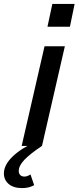

<svg xmlns="http://www.w3.org/2000/svg" viewBox="-96 -747 402 983"><path d="M15 0 132 -510H236L119 0ZM147 -610 172 -727H286L262 -610ZM18 216Q-27 216 -51.5 195Q-76 174 -76 141Q-76 98 -32.5 55.5Q11 13 86 -21L119 0Q59 40 29.5 70.5Q0 101 0 129Q0 141 7.5 149Q15 157 29 157Q44 157 60 146L79 201Q64 209 49.5 212.5Q35 216 18 216Z"/></svg>

Font: Instrument Sans Medium
Style: Italic
Weight: 500
Italic angle: -13°
Designer: Rodrigo Fuenzalida
Foundry: fragTYPE
Version: Version 1.000;gftools[0.9.28]